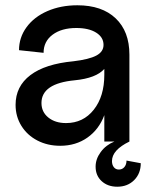

<svg xmlns="http://www.w3.org/2000/svg" viewBox="-20 -536 583 727"><path d="M39 -139Q39 -209 95 -251.5Q151 -294 258 -304Q317 -311 344.5 -325.5Q372 -340 372 -366Q372 -395 344 -412.5Q316 -430 269 -430Q213 -430 179 -404.5Q145 -379 145 -336L52 -346Q52 -394 80.5 -433Q109 -472 159.5 -494Q210 -516 273 -516Q366 -516 418 -466.5Q470 -417 470 -329V0Q404 32 404 74Q404 88 411 97Q418 106 430 106Q443 106 451 96.5Q459 87 459 72L513 82Q513 121 488 146Q463 171 424 171Q388 171 365 150Q342 129 342 95Q342 66 361.5 39.5Q381 13 413 0H375V-100Q355 -46 311 -15Q267 16 208 16Q160 16 121.5 -4Q83 -24 61 -59.5Q39 -95 39 -139ZM230 -70Q295 -70 335 -120.5Q375 -171 375 -253V-275Q344 -240 263 -232Q137 -220 137 -146Q137 -112 163 -91Q189 -70 230 -70Z"/></svg>

Font: MedMera Sans Display
Style: Regular
Weight: 500
Designer: Kasper Nordkvist
Foundry: UNCUT.wtf
Version: Version 1.300